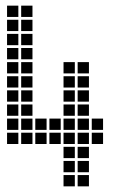

<svg xmlns="http://www.w3.org/2000/svg" viewBox="-20 -665 440 680"><path d="M5 -645V-605H45V-645ZM5 -595V-555H45V-595ZM5 -545V-505H45V-545ZM5 -495V-455H45V-495ZM5 -445V-405H45V-445ZM5 -395V-355H45V-395ZM5 -345V-305H45V-345ZM5 -295V-255H45V-295ZM5 -245V-205H45V-245ZM5 -195V-155H45V-195ZM55 -195V-155H95V-195ZM55 -245V-205H95V-245ZM55 -295V-255H95V-295ZM55 -345V-305H95V-345ZM55 -395V-355H95V-395ZM55 -445V-405H95V-445ZM55 -495V-455H95V-495ZM55 -545V-505H95V-545ZM55 -595V-555H95V-595ZM55 -645V-605H95V-645ZM105 -245V-205H145V-245ZM105 -195V-155H145V-195ZM155 -195V-155H195V-195ZM155 -245V-205H195V-245ZM205 -445V-405H245V-445ZM255 -445V-405H295V-445ZM255 -395V-355H295V-395ZM255 -345V-305H295V-345ZM255 -295V-255H295V-295ZM255 -245V-205H295V-245ZM255 -195V-155H295V-195ZM255 -145V-105H295V-145ZM255 -95V-55H295V-95ZM255 -45V-5H295V-45ZM205 -45V-5H245V-45ZM205 -95V-55H245V-95ZM205 -145V-105H245V-145ZM205 -195V-155H245V-195ZM205 -245V-205H245V-245ZM205 -295V-255H245V-295ZM205 -345V-305H245V-345ZM205 -395V-355H245V-395ZM305 -245V-205H345V-245ZM305 -195V-155H345V-195Z"/></svg>

Font: Nose Transport 13 Square
Style: Regular
Weight: 400
Designer: Nico Rohrbach
Foundry: Nose
Version: Version 1.400;Glyphs 3.2.3 (3260)